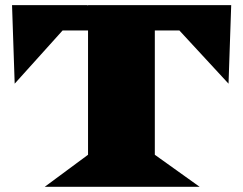

<svg xmlns="http://www.w3.org/2000/svg" viewBox="-20 -720 937 740"><path d="M152.3 0 319.3 -123.5V-602.5H221.2L36.6 -397.5L26.4 -700.2H316.9L319.3 -698.2V-700.2H871.1L860.8 -397.5L671.4 -602.5H576.7V-123.5L749.5 0Z"/></svg>

Font: Goblin
Style: Regular
Weight: 400
Designer: Riccardo De Franceschi
Foundry: Sorkin Type Co.
Version: Version 1.001